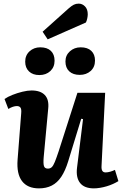

<svg xmlns="http://www.w3.org/2000/svg" viewBox="-20 -1025 674 1059"><path d="M5 -479Q22 -491 48.5 -501.5Q75 -512 103.5 -519Q132 -526 154 -526Q203 -526 227 -501Q251 -476 246 -427L221 -158Q218 -123 222.5 -109Q227 -95 244 -95Q257 -95 265.5 -103Q274 -111 282.5 -132Q291 -153 303 -189L407 -513H560L540 -109Q539 -91 544.5 -82.5Q550 -74 562 -74Q574 -74 588 -78Q602 -82 614 -88L633 -26Q620 -18 603.5 -10.5Q587 -3 568.5 2.5Q550 8 531.5 11Q513 14 498 14Q445 14 421.5 -16Q398 -46 405 -101L438 -368L428 -370L356 -135Q340 -83 318 -50Q296 -17 265.5 -1.5Q235 14 195 14Q132 14 101.5 -26Q71 -66 77 -144L97 -401Q99 -424 92.5 -432Q86 -440 73 -440Q63 -440 51 -436Q39 -432 26 -424ZM119 -685Q119 -720 143 -742Q167 -764 202 -764Q240 -764 260.5 -744.5Q281 -725 281 -690Q281 -655 257.5 -633Q234 -611 197 -611Q161 -611 140 -631Q119 -651 119 -685ZM341 -686Q341 -720 365.5 -742Q390 -764 425 -764Q463 -764 483.5 -744.5Q504 -725 504 -691Q504 -655 480 -633.5Q456 -612 420 -612Q383 -612 362 -631.5Q341 -651 341 -686ZM359 -979Q375 -993 387 -999Q399 -1005 414 -1005Q434 -1005 449 -989.5Q464 -974 464 -946Q464 -937 461.5 -924.5Q459 -912 454 -901L243 -808L215 -850Z"/></svg>

Font: Literata
Style: Bold Italic
Weight: 700
Italic angle: -2°
Designer: Latin by Veronika Burian and Jose Scaglione. Greek by Irene Vlachou. Cyrillic by Vera Evstafieva
Foundry: TypeTogether
Version: Version 3.103;gftools[0.9.29]